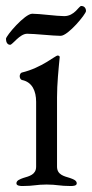

<svg xmlns="http://www.w3.org/2000/svg" viewBox="-31 -620 308 643"><path d="M3 -470C11 -470 35 -507 60 -507C85 -507 147 -500 172 -500C197 -500 257 -573 257 -583C257 -593 251 -600 241 -600C233 -600 219 -566 184 -566C159 -566 102 -574 77 -574C52 -574 -11 -500 -11 -490C-11 -480 -7 -470 3 -470ZM162 -434C154 -434 109 -393 42 -377C38 -376 35 -370 35 -365C35 -359 38 -353 43 -352C77 -345 90 -315 90 -279V-62C90 -35 67 -30 47 -24C36 -20 24 -16 24 -6C24 2 36 3 44 3C83 3 90 -2 125 -2C160 -2 168 3 206 3C215 3 226 2 226 -6C226 -16 214 -20 203 -24C183 -30 160 -35 160 -62V-294C160 -339 165 -388 169 -429C169 -432 166 -434 162 -434Z"/></svg>

Font: EB Garamond 12
Style: Regular
Weight: 400
Version: Version 0.016+